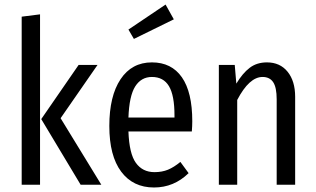

<svg xmlns="http://www.w3.org/2000/svg" viewBox="-20 -811 1388 843"><path d="M155.8 -748V0H75.2V-737.8ZM408.2 -525.9 246.1 -292 424.8 0H334L161.1 -288.1L325.2 -525.9Z M743.2 -726.1 567.9 -640.1 543.9 -681.2 707 -791ZM824.2 -278.8Q824.2 -258.3 822.3 -233.9H543.9Q547.4 -136.2 576.7 -95.7Q606 -55.2 658.2 -55.2Q691.4 -55.2 717.5 -65.9Q743.7 -76.7 772 -100.1L808.1 -50.8Q743.7 12.2 656.2 12.2Q564 12.2 512 -57.4Q460 -127 460 -257.8Q460 -389.2 509.3 -463.1Q558.6 -537.1 647 -537.1Q732.9 -537.1 778.6 -471.7Q824.2 -406.2 824.2 -278.8ZM746.1 -294.9V-304.2Q746.1 -392.1 721.9 -432.6Q697.8 -473.1 647 -473.1Q600.1 -473.1 573.7 -431.6Q547.4 -390.1 543.9 -294.9Z M1151.9 -537.1Q1209.5 -537.1 1242.7 -496.1Q1275.9 -455.1 1275.9 -386.2V0H1194.8V-375Q1194.8 -427.2 1179.4 -450.2Q1164.1 -473.1 1132.8 -473.1Q1074.2 -473.1 1021.5 -372.1V0H940.9V-525.9H1010.7L1017.6 -443.8Q1044.9 -489.3 1076.2 -513.2Q1107.4 -537.1 1151.9 -537.1Z"/></svg>

Font: Fira Sans Compressed Book
Style: Regular
Weight: 350
Width: 1
Designer: Carrois Corporate & Edenspiekermann AG
Foundry: Carrois Corporate GbR & Edenspiekermann AG
Version: Version 4.203;PS 004.203;hotconv 1.0.88;makeotf.lib2.5.64775